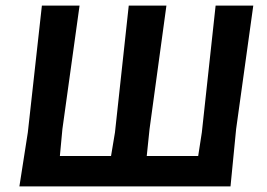

<svg xmlns="http://www.w3.org/2000/svg" viewBox="-20 -663 950 683"><path d="M49 0 79 -192 129 -643H263L202 -204L193 -108H375L389 -192L438 -643H572L512 -204L502 -108H685L698 -192L747 -643H881L820 -204L800 0Z"/></svg>

Font: Alegreya Sans SC
Style: Bold Italic
Weight: 700
Italic angle: -7°
Designer: Juan Pablo del Peral
Foundry: Huerta Tipografica
Version: Version 2.007